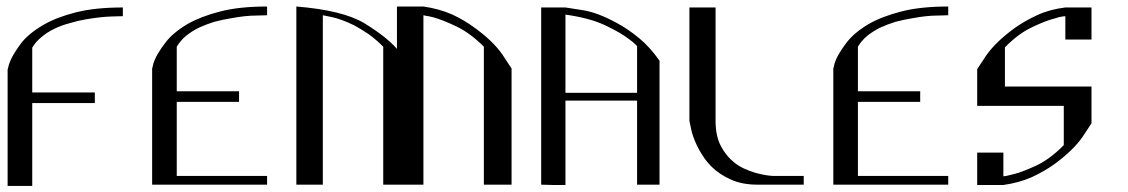

<svg xmlns="http://www.w3.org/2000/svg" viewBox="-20 -580 3536 602"><path d="M365.2 -546.9V-556.6C306.6 -556.6 257.2 -551.4 216.8 -541C176.4 -530.6 142.9 -517.6 116.2 -502C83.7 -483.1 59.6 -462.9 43.9 -441.4C28.3 -419.9 17.6 -402 11.7 -387.7C8.5 -379.9 6.5 -373.7 5.9 -369.1L3.9 -362.3V2.9H26.4H81.1V-24.4V-256.8H277.3V-290H81.1V-430.7C88.9 -443.7 99 -455.1 111.3 -464.8C123 -474.6 136.4 -483.1 151.4 -490.2C166.3 -497.4 182.6 -503.3 200.2 -507.8C217.1 -513 233.7 -516.9 250 -519.5C280.6 -524.7 307.3 -527.7 330.1 -528.3L365.2 -529.3Z M817.4 -549.8V-559.6C759.4 -559.6 710.3 -554.4 669.9 -543.9C629.6 -533.5 595.7 -520.5 568.4 -504.9C536.5 -486 512.7 -465.8 497.1 -444.3C481.4 -423.5 470.7 -405.9 464.8 -391.6C461.6 -383.8 459.6 -377.3 459 -372.1L457 -365.2V-1H539.1H817.4V-28.3H534.2V-260.7H729.5V-293.9H534.2V-433.6C542 -446.6 551.8 -458 563.5 -467.8C575.8 -477.5 589.2 -486 603.5 -493.2C619.1 -500.3 635.4 -506.5 652.3 -511.7C669.9 -516.3 686.8 -519.9 703.1 -522.5C733.7 -528.3 760.4 -531.2 783.2 -531.2L817.4 -532.2Z M1224.6 -426.8C1202.5 -452.1 1168.6 -478.8 1123 -506.8C1077.5 -534.2 1006.2 -551.8 909.2 -559.6V-210V-1H992.2V-28.3V-433.6V-532.2L1020.5 -526.4C1039.4 -522.5 1062.5 -514 1089.8 -501C1104.2 -493.2 1119.1 -484 1134.8 -473.6C1150.4 -462.6 1166 -449.2 1181.6 -433.6V-28.3V-1H1224.6H1268.6H1307.6V-28.3V-433.6V-532.2L1316.4 -530.3C1322.3 -529.6 1330.1 -528 1339.8 -525.4C1358.7 -520.2 1382.5 -510.7 1411.1 -497.1C1439.8 -483.4 1468.4 -462.2 1497.1 -433.6V-28.3V-1H1519.5H1584V-28.3V-365.2L1555.7 -408.2C1536.1 -436.8 1506.8 -465.2 1467.8 -493.2C1446.9 -508.8 1423.2 -522.8 1396.5 -535.2C1369.1 -546.9 1339.5 -555 1307.6 -559.6H1224.6Z M1676.8 -1C1686.5 -1 1698.6 -0.7 1712.9 0H1752.9V-89.8V-175.8V-338.9V-534.2C1804.4 -527 1846.4 -515.6 1878.9 -500C1911.5 -484.4 1935.5 -470.4 1951.2 -458C1960.3 -451.5 1966.8 -446.3 1970.7 -442.4L1977.5 -435.5V-289.1H1737.3V-264.6H1977.5V-1H2047.9V-67.4V-217.8V-307.6V-389.6C2028.3 -417.6 2007.2 -441.1 1984.4 -460C1961.6 -478.8 1938.8 -494.5 1916 -506.8C1873.7 -530.3 1835.9 -544.3 1802.7 -548.8L1752.9 -556.6H1676.8V-278.3Z M2223.6 -556.6H2141.6V-378.9V-201.2L2146.5 -177.7C2149.1 -162.8 2155.3 -144.9 2165 -124C2170.2 -113 2176.8 -101.6 2184.6 -89.8C2191.7 -78.8 2200.5 -68 2210.9 -57.6C2227.2 -41.3 2247.1 -28 2270.5 -17.6C2293.9 -6.5 2322.3 -1 2355.5 -1H2421.9H2500V-28.3H2427.7H2404.3C2388.7 -29 2370.1 -32.2 2348.6 -38.1C2337.6 -41.3 2326.2 -45.6 2314.5 -50.8C2302.7 -56 2291.7 -62.8 2281.2 -71.3C2265 -84.3 2251.3 -101.2 2240.2 -122.1C2229.2 -142.9 2223.6 -169.3 2223.6 -201.2Z M2953.1 -549.8V-559.6C2895.2 -559.6 2846 -554.4 2805.7 -543.9C2765.3 -533.5 2731.4 -520.5 2704.1 -504.9C2672.2 -486 2648.4 -465.8 2632.8 -444.3C2617.2 -423.5 2606.4 -405.9 2600.6 -391.6C2597.3 -383.8 2595.4 -377.3 2594.7 -372.1L2592.8 -365.2V-1H2674.8H2953.1V-28.3H2669.9V-260.7H2865.2V-293.9H2669.9V-433.6C2677.7 -446.6 2687.5 -458 2699.2 -467.8C2711.6 -477.5 2724.9 -486 2739.3 -493.2C2754.9 -500.3 2771.2 -506.5 2788.1 -511.7C2805.7 -516.3 2822.6 -519.9 2838.9 -522.5C2869.5 -528.3 2896.2 -531.2 2918.9 -531.2L2953.1 -532.2Z M3402.3 -556.6H3320.3C3287.8 -552.7 3258.1 -544.6 3231.4 -532.2C3204.8 -519.9 3181 -506.2 3160.2 -491.2C3121.1 -462.6 3091.8 -434.2 3072.3 -406.2L3043.9 -363.3V-279.3V-277.3V-268.6V-248H3126H3164.1H3315.4V-125C3287.4 -96.4 3259.1 -75.2 3230.5 -61.5C3201.2 -47.9 3177.4 -38.7 3159.2 -34.2C3148.8 -31.6 3140.6 -29.6 3134.8 -28.3L3126 -27.3V-101.6H3043.9V0H3063.5H3126C3158.5 -4.6 3188.2 -12.7 3214.8 -24.4C3241.5 -36.8 3265.3 -50.5 3286.1 -65.4C3325.2 -94.1 3354.5 -122.4 3374 -150.4L3402.3 -193.4V-277.3V-279.3V-288.1V-308.6H3320.3H3283.2H3130.9V-431.6C3158.9 -460.3 3187.5 -481.4 3216.8 -495.1C3245.4 -508.8 3269.2 -517.9 3288.1 -522.5C3297.9 -525.7 3305.7 -527.7 3311.5 -528.3L3320.3 -529.3V-456.1H3402.3Z"/></svg>

Font: Cully Mac
Style: Regular
Weight: 400
Designer: Arif Nurcahyadi
Version: Version 1.0